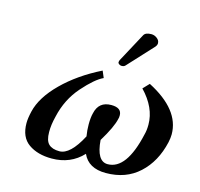

<svg xmlns="http://www.w3.org/2000/svg" viewBox="-102 -794 956 916"><g transform="rotate(15 376.5 -336.0)"><path d="M536.1 -684.1Q551.3 -684.1 564.2 -674.1Q577.1 -664.1 577.1 -650.9V-647Q575.2 -637.2 567.9 -629.9L455.1 -507.8Q449.2 -501 437 -501Q431.2 -501 425 -504.9Q418.9 -508.8 418.9 -514.2Q418.9 -520 421.9 -525.9L499 -668.9Q507.3 -684.1 536.1 -684.1ZM748 -207Q725.1 -106.9 660.2 -47.4Q595.2 12.2 496.1 12.2Q410.2 12.2 381.8 -51.8Q321.8 12.2 229 12.2Q159.2 12.2 114.5 -19.3Q69.8 -50.8 69.8 -120.1Q69.8 -144 78.1 -179.2Q95.2 -252.4 170.2 -326.7Q245.1 -400.9 356 -456.1L370.1 -422.9Q330.1 -404.8 272.9 -339.8Q215.8 -274.9 195.8 -186Q184.6 -142.1 185.1 -106.9Q185.1 -64.9 202.6 -47.9Q220.2 -30.8 255.9 -30.8Q309.1 -30.8 362.8 -132.8Q357.9 -161.6 357.9 -190.9Q357.9 -225.1 363.8 -247.1Q377 -308.1 439 -308.1Q489.7 -308.1 490.2 -271Q490.2 -258.8 487.8 -252.9Q479 -210.9 432.1 -133.8Q439.9 -30.8 494.1 -30.8Q586.9 -30.8 627.9 -213.9Q633.8 -234.9 633.8 -263.2Q633.8 -347.2 561 -422.9L589.8 -453.1Q752.9 -369.1 752.9 -247.1Q752.9 -230 748 -207Z"/></g></svg>

Font: Linux Libertine
Style: Semibold Italic
Weight: 600
Italic angle: -11.5°
Designer: Philipp H. Poll
Foundry: Philipp H. Poll
Version: Version 5.1.2 ; ttfautohint (v0.9)